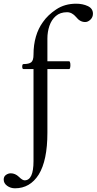

<svg xmlns="http://www.w3.org/2000/svg" viewBox="-83 -746 522 1037"><path d="M-2 271Q-26 271 -44.5 257.5Q-63 244 -63 224Q-63 207 -50.5 198.5Q-38 190 -25 190Q-1 190 19 209Q38 228 50 228Q98 228 98 124V-373H44Q37 -373 37 -386.5Q37 -400 44 -400Q74 -400 86 -410Q98 -420 98 -451Q98 -504 111 -548.5Q124 -593 149 -627Q175 -665 221 -695.5Q267 -726 328 -726Q364 -726 391.5 -713Q419 -700 419 -672Q419 -653 405.5 -640Q392 -627 377 -627Q349 -627 328 -654Q306 -680 279 -680Q242 -680 218.5 -659.5Q195 -639 184 -606.5Q173 -574 173 -538V-415H290Q295 -415 296.5 -404.5Q298 -394 296.5 -383.5Q295 -373 290 -373H173V-29Q173 121 126 197Q79 271 -2 271Z"/></svg>

Font: Junicode
Style: Regular
Weight: 400
Designer: Peter S. Baker
Version: Version 2.100; ttfautohint (v1.8.4)